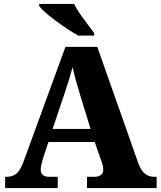

<svg xmlns="http://www.w3.org/2000/svg" viewBox="-20 -951 812 971"><path d="M6 -57H15Q43 -57 62 -72Q81 -87 97 -128L311 -714H472L679 -127Q692 -90 711.5 -73.5Q731 -57 758 -57H772V0H420V-57H460Q477 -57 489.5 -65.5Q502 -74 502 -92Q502 -116 492 -138L459 -233H225L199 -155Q186 -113 186 -93Q186 -76 196.5 -66.5Q207 -57 226 -57H272V0H6ZM438 -299 383 -478Q360 -553 347 -611Q331 -549 307 -480L246 -299ZM178 -921V-931H355Q367 -905 390 -873Q413 -841 432 -816Q451 -791 456 -784V-771H376Q325 -799 260.5 -847Q196 -895 178 -921Z"/></svg>

Font: Noto Serif ExtraBold
Style: Regular
Weight: 800
Designer: Monotype Design Team
Foundry: Monotype Imaging Inc.
Version: Version 1.001